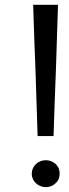

<svg xmlns="http://www.w3.org/2000/svg" viewBox="-20 -770 289 800"><path d="M221.7 -750H118.2C121.1 -659.2 124 -567.4 127.9 -476.6C130.9 -385.7 133.8 -293.9 136.7 -203.1H203.1C206.1 -293.9 209 -385.7 212.9 -476.6C215.8 -567.4 218.8 -659.2 221.7 -750ZM211.9 -6.8C223.6 -16.6 228.5 -31.2 228.5 -46.9C228.5 -50.8 228.5 -54.7 227.5 -57.6C226.6 -61.5 225.6 -65.4 224.6 -69.3C222.7 -72.3 220.7 -75.2 218.8 -78.1C216.8 -81.1 214.8 -84 211.9 -86.9C200.2 -96.7 186.5 -102.5 170.9 -102.5C138.7 -102.5 112.3 -78.1 112.3 -45.9C112.3 -13.7 140.6 9.8 170.9 9.8C186.5 9.8 201.2 3.9 211.9 -6.8Z"/></svg>

Font: My Font
Style: Regular
Weight: 400
Designer: Alfredo Marco Pradil
Version: Version 0.001